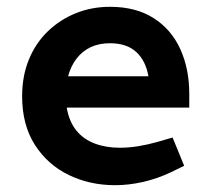

<svg xmlns="http://www.w3.org/2000/svg" viewBox="-20 -536 611 564"><path d="M318 8Q244 8 182 -22Q120 -52 82.5 -110.5Q45 -169 45 -253Q45 -313 65 -361.5Q85 -410 121 -444.5Q157 -479 203.5 -497.5Q250 -516 303 -516Q379 -516 431 -483Q483 -450 509.5 -392Q536 -334 536 -260V-220H176Q183 -179 204 -153Q225 -127 258 -114.5Q291 -102 332 -102Q358 -102 386 -106.5Q414 -111 442 -119L487 -132L521 -49L482 -30Q442 -11 400 -1.5Q358 8 318 8ZM180 -312H416Q408 -358 380 -383.5Q352 -409 303 -409Q271 -409 246.5 -397.5Q222 -386 205 -364Q188 -342 180 -312Z"/></svg>

Font: REM Medium
Style: Regular
Weight: 500
Designer: Octavio Pardo
Foundry: Ashler Design
Version: Version 1.005;gftools[0.9.28]